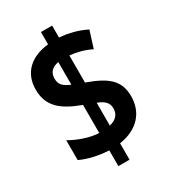

<svg xmlns="http://www.w3.org/2000/svg" viewBox="-198 -857 897 1013"><g transform="rotate(-30 250.5 -350.5)"><path d="M218 -38V58H286V-42C400 -59 461 -131 461 -228C461 -327 403 -370 286 -412V-577C330 -573 374 -561 414 -541L446 -643C398 -667 344 -682 286 -686V-759H218V-684C113 -673 42 -614 42 -509C42 -408 103 -357 218 -315V-144C161 -146 96 -170 48 -198V-77C95 -55 155 -41 218 -38ZM218 -576V-438C173 -457 157 -475 157 -510C157 -545 176 -569 218 -576ZM286 -150V-289C330 -272 348 -252 348 -219C348 -185 329 -160 286 -150Z"/></g></svg>

Font: Noto Sans Lao Looped Condensed
Style: Bold
Weight: 700
Width: 3
Designer: Mark Frömberg, Ben Mitchell
Foundry: The Fontpad Ltd
Version: Version 1.002